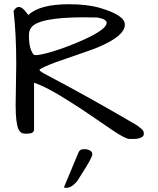

<svg xmlns="http://www.w3.org/2000/svg" viewBox="-20 -652 753 917"><path d="M115.2 -580.1Q168.9 -631.8 309.6 -631.8Q397.5 -631.8 457 -614.3Q516.6 -596.7 546.4 -577.1Q576.2 -557.6 576.2 -534.2Q576.2 -480.5 451.2 -427.7Q432.6 -418.9 354 -392.1Q275.4 -365.2 248 -355.5Q188.5 -333 168.9 -320.3Q168.9 -315.4 172.9 -312Q176.8 -308.6 191.4 -300.3Q206.1 -292 235.4 -276.9Q264.6 -261.7 316.4 -233.4Q470.7 -149.4 633.8 -53.7Q641.6 -47.9 654.3 -37.6Q667 -27.3 667 -15.1Q667 -2.9 659.2 2Q651.4 6.8 640.6 9.3Q629.9 11.7 618.2 11.7H598.6Q579.1 11.7 517.1 -30.3Q455.1 -72.3 409.7 -103.5Q364.3 -134.8 317.4 -164.1Q207 -235.4 142.6 -256.8V-33.2Q142.6 -13.7 109.4 -13.7H98.6Q78.1 -13.7 68.4 -34.2Q54.7 -65.4 54.7 -149.4L57.6 -345.7Q57.6 -490.2 44.9 -599.6Q68.4 -639.6 102.5 -596.7Q110.4 -586.9 115.2 -580.1ZM445.3 -568.4 381.8 -569.3Q161.1 -569.3 127.9 -518.6Q118.2 -504.9 118.2 -483.9Q118.2 -462.9 120.1 -447.3Q125 -407.2 142.6 -389.6Q145.5 -388.7 152.8 -388.7Q160.2 -388.7 180.2 -392.6Q200.2 -396.5 233.9 -406.7Q267.6 -417 305.7 -431.6Q343.8 -446.3 378.9 -461.9Q489.3 -511.7 489.3 -543Q489.3 -560.5 445.3 -568.4ZM354.5 77.1Q360.4 64.5 367.7 62.5Q375 60.5 383.8 60.5Q392.6 60.5 399.4 62.5Q420.9 68.4 420.9 85Q420.9 100.6 367.2 183.6Q357.4 199.2 353 206.5Q348.6 213.9 341.8 220.7Q319.3 245.1 296.9 245.1Q291 245.1 285.2 243.2Z"/></svg>

Font: Architects Daughter
Style: Regular
Weight: 400
Designer: Kimberly Geswein
Foundry: Kimberly Geswein
Version: Version 1.002 2010